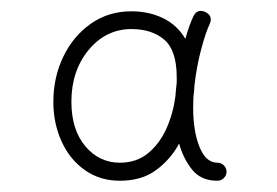

<svg xmlns="http://www.w3.org/2000/svg" viewBox="-20 -749 502 348"><path d="M197.3 -421.4Q161.1 -421.4 133.8 -440.7Q106.4 -460 91.6 -492.7Q76.7 -525.4 76.7 -564.5Q76.7 -608.4 94.5 -645.8Q112.3 -683.1 144.3 -705.8Q176.3 -728.5 218.3 -728.5Q249.5 -728.5 275.1 -716.3Q300.8 -704.1 315.9 -678.7Q323.2 -704.1 330.6 -719.7Q337.9 -733.9 352.5 -727.1Q366.7 -719.7 359.9 -705.1Q353 -690.9 344.7 -659.9Q336.4 -628.9 332.5 -594.7Q332 -584 330.6 -573.7Q330.1 -563.5 330.1 -553.7Q330.1 -511.2 341.6 -482.7Q353 -454.1 374 -454.1Q380.9 -454.1 385.7 -449.2Q390.6 -444.3 390.6 -437.5Q390.6 -431.2 385.7 -426.3Q380.9 -421.4 374 -421.4Q344.2 -421.4 328.1 -441.7Q312 -461.9 304.7 -488.8Q289.1 -460 262.9 -440.7Q236.8 -421.4 197.3 -421.4ZM197.3 -454.1Q227.5 -454.1 248.5 -471.4Q269.5 -488.8 281.7 -516.1Q293.9 -543.5 297.9 -574.2Q298.8 -586.4 300.3 -599.1Q300.3 -604 300.3 -608.9Q300.3 -657.7 277.8 -677Q255.4 -696.3 218.3 -696.3Q171.9 -696.3 140.6 -658.4Q109.4 -620.6 109.4 -564.5Q109.4 -514.2 134.5 -484.1Q159.7 -454.1 197.3 -454.1Z"/></svg>

Font: Mikhak-DS1-FD Light
Style: Regular
Weight: 300
Designer: Amin Abedi
Version: Version 3.2